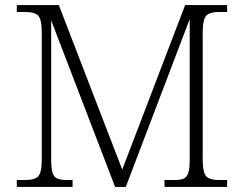

<svg xmlns="http://www.w3.org/2000/svg" viewBox="-20 -734 958 754"><path d="M46 0V-27H79Q115 -27 129.5 -41Q144 -55 144 -108V-605Q144 -659 129.5 -673Q115 -687 79 -687H46V-714H211L460 -68L707 -714H872V-687H840Q804 -687 790 -672.5Q776 -658 776 -604V-110Q776 -56 790 -41.5Q804 -27 840 -27H872V0H626V-27H664Q688 -27 701 -32.5Q714 -38 719.5 -55Q725 -72 725 -107V-659L474 0H432L181 -654V-110Q181 -74 186 -56.5Q191 -39 204.5 -33Q218 -27 242 -27H265V0Z"/></svg>

Font: Noto Serif Tibetan ExtraLight
Style: Regular
Weight: 200
Designer: Monotype Design Team
Foundry: Monotype Imaging Inc.
Version: Version 2.103; ttfautohint (v1.8.4.7-5d5b)